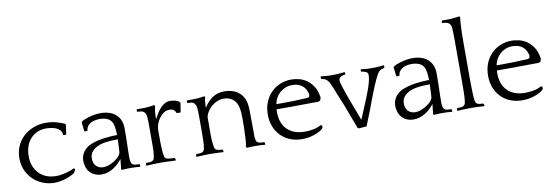

<svg xmlns="http://www.w3.org/2000/svg" viewBox="-55 -1134 4452 1540"><g transform="rotate(-10 2170.5 -364.5)"><path d="M427 -353 423 -356Q423 -379 409.5 -393.5Q396 -408 377 -416Q358 -424 336.5 -427Q315 -430 299 -430Q253 -430 219.5 -413.5Q186 -397 164 -369.5Q142 -342 131.5 -306.5Q121 -271 121 -234Q121 -196 132.5 -161Q144 -126 168 -99Q192 -72 228 -56Q264 -40 314 -40Q348 -40 389.5 -50.5Q431 -61 461 -77L471 -67L456 -39Q445 -31 427.5 -22.5Q410 -14 388 -6.5Q366 1 340.5 6Q315 11 290 11Q241 11 196.5 -6.5Q152 -24 118.5 -55.5Q85 -87 65 -131.5Q45 -176 45 -230Q45 -285 65 -330Q85 -375 120 -407Q155 -439 201.5 -457Q248 -475 301 -475Q349 -475 391.5 -463Q434 -451 456 -439L459 -430L448 -353Z M833 -7Q836 -18 837.5 -40Q839 -62 842 -81L841 -84Q828 -66 810 -49Q792 -32 770.5 -18.5Q749 -5 724.5 3Q700 11 673 11Q642 11 618 0Q594 -11 578 -29Q562 -47 554 -71Q546 -95 546 -121Q546 -158 563 -185.5Q580 -213 608 -231Q634 -247 669.5 -257Q705 -267 738.5 -271.5Q772 -276 799 -277.5Q826 -279 835 -279H849Q848 -316 845 -337.5Q842 -359 837 -373Q826 -403 799 -416.5Q772 -430 734 -430Q718 -430 699.5 -427Q681 -424 664.5 -416Q648 -408 636 -393.5Q624 -379 622 -356L618 -353H596L587 -427L590 -433Q595 -439 611 -446Q627 -453 648.5 -459.5Q670 -466 696.5 -470.5Q723 -475 749 -475Q785 -475 816 -465.5Q847 -456 869.5 -437Q892 -418 905 -389.5Q918 -361 918 -323Q918 -281 917.5 -248.5Q917 -216 916 -188.5Q915 -161 914.5 -134.5Q914 -108 914 -78Q916 -55 919 -44.5Q922 -34 929 -29Q937 -21 952.5 -19.5Q968 -18 984 -18L988 -14L989 0L988 4Q970 2 949 1Q928 0 908 0Q870 0 839 3ZM833 -115Q836 -120 839.5 -127Q843 -134 844 -144L849 -244H840Q800 -244 760 -239.5Q720 -235 688.5 -222Q657 -209 637 -186Q617 -163 617 -127Q617 -89 639 -66.5Q661 -44 696 -44Q717 -44 738 -51Q759 -58 777.5 -69Q796 -80 810.5 -92Q825 -104 833 -115Z M1182 -354Q1192 -373 1204.5 -394Q1217 -415 1233 -433Q1249 -451 1269.5 -463Q1290 -475 1316 -475Q1334 -475 1356.5 -469.5Q1379 -464 1387 -455L1395 -446L1383 -369H1350Q1347 -383 1334.5 -394.5Q1322 -406 1296 -406Q1271 -406 1250 -391.5Q1229 -377 1213.5 -355Q1198 -333 1189.5 -308.5Q1181 -284 1181 -264V-175Q1181 -153 1181.5 -139.5Q1182 -126 1182.5 -116.5Q1183 -107 1183.5 -100.5Q1184 -94 1184 -87L1185 -78Q1187 -63 1189.5 -49.5Q1192 -36 1200 -29Q1205 -25 1214.5 -23Q1224 -21 1234.5 -20Q1245 -19 1255 -18.5Q1265 -18 1271 -18L1276 -13L1278 0L1276 4Q1269 4 1253.5 3Q1238 2 1221 1.5Q1204 1 1188.5 0.5Q1173 0 1166 0H1142Q1135 0 1120.5 0.5Q1106 1 1090 1.5Q1074 2 1059.5 3Q1045 4 1038 4L1037 0L1038 -14L1042 -18Q1058 -18 1073.5 -19.5Q1089 -21 1097 -29Q1105 -36 1107.5 -47Q1110 -58 1112 -78L1113 -87Q1114 -97 1114.5 -112Q1115 -127 1115 -163V-286Q1115 -307 1115 -321.5Q1115 -336 1114.5 -347Q1114 -358 1113.5 -367Q1113 -376 1112 -386Q1110 -397 1106 -405.5Q1102 -414 1099 -417Q1089 -429 1074 -431.5Q1059 -434 1043 -434L1039 -438V-452L1043 -455H1061Q1078 -455 1104 -455.5Q1130 -456 1149 -459L1184 -464L1190 -455Q1184 -434 1181.5 -407Q1179 -380 1179 -355Z M1591 -374Q1617 -417 1658 -446Q1699 -475 1760 -475Q1788 -475 1816 -467Q1844 -459 1867.5 -442Q1891 -425 1906.5 -398.5Q1922 -372 1927 -336Q1930 -310 1930.5 -281Q1931 -252 1931 -223Q1931 -187 1931.5 -150.5Q1932 -114 1932 -78Q1934 -55 1937 -44.5Q1940 -34 1946 -29Q1955 -21 1970.5 -19.5Q1986 -18 2002 -18L2005 -14L2007 0L2005 4Q1988 2 1967 1Q1946 0 1926 0Q1888 0 1857 3L1850 -7Q1854 -20 1856 -41Q1858 -62 1859 -78Q1861 -120 1862 -160.5Q1863 -201 1863 -228Q1863 -251 1861.5 -278Q1860 -305 1855 -325Q1845 -372 1814 -395Q1783 -418 1742 -418Q1709 -418 1680.5 -404Q1652 -390 1632 -369.5Q1612 -349 1600.5 -326.5Q1589 -304 1589 -288V-175Q1589 -153 1589 -139Q1589 -125 1589.5 -115Q1590 -105 1591 -96.5Q1592 -88 1593 -78Q1595 -57 1597.5 -46.5Q1600 -36 1608 -29Q1616 -22 1630.5 -20Q1645 -18 1660 -18L1665 -13L1667 0L1665 4Q1658 4 1644 3Q1630 2 1614 1.5Q1598 1 1584 0.5Q1570 0 1563 0H1549Q1542 0 1527.5 0.5Q1513 1 1497.5 1.5Q1482 2 1467.5 3Q1453 4 1446 4L1445 0L1446 -14L1450 -18Q1466 -18 1481.5 -19.5Q1497 -21 1505 -29Q1513 -36 1515.5 -47Q1518 -58 1520 -78Q1521 -94 1522 -110.5Q1523 -127 1523 -163V-286Q1523 -307 1523 -321.5Q1523 -336 1522.5 -347Q1522 -358 1521.5 -367Q1521 -376 1520 -386Q1518 -397 1514 -405.5Q1510 -414 1507 -417Q1497 -429 1482 -431.5Q1467 -434 1451 -434L1447 -438V-452L1451 -455H1469Q1486 -455 1512 -455.5Q1538 -456 1557 -459L1592 -464L1598 -455Q1593 -442 1591 -419.5Q1589 -397 1588 -376Z M2502 -269 2486 -262Q2432 -262 2375 -261Q2318 -260 2263 -260H2145Q2144 -253 2144 -246.5Q2144 -240 2144 -234Q2144 -196 2155 -161.5Q2166 -127 2189.5 -101Q2213 -75 2250 -59.5Q2287 -44 2340 -44Q2371 -44 2406.5 -50.5Q2442 -57 2472 -74L2482 -68V-50L2472 -39Q2448 -20 2404 -4.5Q2360 11 2306 11Q2253 11 2209.5 -6.5Q2166 -24 2134.5 -56Q2103 -88 2085.5 -132Q2068 -176 2068 -230Q2068 -285 2086 -330Q2104 -375 2135.5 -407Q2167 -439 2209.5 -457Q2252 -475 2301 -475Q2327 -475 2359.5 -468Q2392 -461 2422 -441.5Q2452 -422 2476 -386.5Q2500 -351 2509 -293ZM2302 -430Q2270 -430 2244.5 -419.5Q2219 -409 2199.5 -391.5Q2180 -374 2167.5 -350.5Q2155 -327 2150 -301H2189Q2243 -301 2294 -302.5Q2345 -304 2401 -307Q2414 -308 2418.5 -314Q2423 -320 2423 -328Q2423 -334 2422 -339Q2421 -344 2419 -349Q2408 -387 2378 -408.5Q2348 -430 2302 -430Z M2769 5 2759 0 2699 -160Q2696 -169 2686.5 -193Q2677 -217 2665 -246Q2653 -275 2640.5 -306.5Q2628 -338 2618 -362Q2608 -386 2600 -400Q2590 -416 2577.5 -425Q2565 -434 2544 -436L2538 -441V-455L2542 -459Q2559 -457 2578 -455Q2597 -453 2613 -453H2652Q2668 -453 2690.5 -455Q2713 -457 2733 -459L2737 -455V-443L2733 -439Q2711 -437 2696.5 -427.5Q2682 -418 2682 -400Q2682 -388 2691.5 -357.5Q2701 -327 2713 -292.5Q2725 -258 2736 -228.5Q2747 -199 2751 -189L2800 -59L2848 -174Q2855 -191 2867 -220Q2879 -249 2891 -282Q2903 -315 2911.5 -346.5Q2920 -378 2920 -400Q2920 -422 2904 -429.5Q2888 -437 2868 -439L2864 -443V-455L2868 -459Q2907 -453 2941 -453H2982Q2999 -453 3015.5 -455Q3032 -457 3051 -459L3055 -455V-441L3049 -436Q3032 -434 3019.5 -426Q3007 -418 2996 -400Q2987 -384 2975.5 -360Q2964 -336 2952.5 -308Q2941 -280 2929.5 -251Q2918 -222 2908.5 -197Q2899 -172 2892.5 -153.5Q2886 -135 2883 -128L2832 0Z M3374 -7Q3377 -18 3378.5 -40Q3380 -62 3383 -81L3382 -84Q3369 -66 3351 -49Q3333 -32 3311.5 -18.5Q3290 -5 3265.5 3Q3241 11 3214 11Q3183 11 3159 0Q3135 -11 3119 -29Q3103 -47 3095 -71Q3087 -95 3087 -121Q3087 -158 3104 -185.5Q3121 -213 3149 -231Q3175 -247 3210.5 -257Q3246 -267 3279.5 -271.5Q3313 -276 3340 -277.5Q3367 -279 3376 -279H3390Q3389 -316 3386 -337.5Q3383 -359 3378 -373Q3367 -403 3340 -416.5Q3313 -430 3275 -430Q3259 -430 3240.5 -427Q3222 -424 3205.5 -416Q3189 -408 3177 -393.5Q3165 -379 3163 -356L3159 -353H3137L3128 -427L3131 -433Q3136 -439 3152 -446Q3168 -453 3189.5 -459.5Q3211 -466 3237.5 -470.5Q3264 -475 3290 -475Q3326 -475 3357 -465.5Q3388 -456 3410.5 -437Q3433 -418 3446 -389.5Q3459 -361 3459 -323Q3459 -281 3458.5 -248.5Q3458 -216 3457 -188.5Q3456 -161 3455.5 -134.5Q3455 -108 3455 -78Q3457 -55 3460 -44.5Q3463 -34 3470 -29Q3478 -21 3493.5 -19.5Q3509 -18 3525 -18L3529 -14L3530 0L3529 4Q3511 2 3490 1Q3469 0 3449 0Q3411 0 3380 3ZM3374 -115Q3377 -120 3380.5 -127Q3384 -134 3385 -144L3390 -244H3381Q3341 -244 3301 -239.5Q3261 -235 3229.5 -222Q3198 -209 3178 -186Q3158 -163 3158 -127Q3158 -89 3180 -66.5Q3202 -44 3237 -44Q3258 -44 3279 -51Q3300 -58 3318.5 -69Q3337 -80 3351.5 -92Q3366 -104 3374 -115Z M3572 -727 3576 -731H3594Q3611 -731 3637 -731.5Q3663 -732 3682 -735L3718 -740L3724 -731Q3722 -727 3721 -716.5Q3720 -706 3719 -694Q3718 -682 3717.5 -671Q3717 -660 3717 -654Q3716 -638 3715.5 -624Q3715 -610 3714.5 -591Q3714 -572 3714 -545Q3714 -518 3714 -476V-258Q3714 -216 3714.5 -189Q3715 -162 3715.5 -143Q3716 -124 3716.5 -110Q3717 -96 3718 -78Q3720 -57 3722.5 -46.5Q3725 -36 3733 -29Q3741 -22 3755.5 -20Q3770 -18 3785 -18L3790 -13L3792 0L3790 4Q3783 4 3769 3Q3755 2 3739 1.5Q3723 1 3709 0.5Q3695 0 3688 0H3674Q3667 0 3652.5 0.5Q3638 1 3622.5 1.5Q3607 2 3592.5 3Q3578 4 3571 4L3570 0L3571 -14L3575 -18Q3591 -18 3606.5 -19.5Q3622 -21 3630 -29Q3638 -36 3640.5 -47Q3643 -58 3645 -78Q3646 -91 3646.5 -104Q3647 -117 3647.5 -134.5Q3648 -152 3648 -175.5Q3648 -199 3648 -234V-474Q3648 -515 3648 -543.5Q3648 -572 3647.5 -593Q3647 -614 3646.5 -630Q3646 -646 3645 -662Q3644 -673 3639.5 -681Q3635 -689 3632 -693Q3622 -704 3607 -707Q3592 -710 3576 -710L3572 -714Z M4296 -269 4280 -262Q4226 -262 4169 -261Q4112 -260 4057 -260H3939Q3938 -253 3938 -246.5Q3938 -240 3938 -234Q3938 -196 3949 -161.5Q3960 -127 3983.5 -101Q4007 -75 4044 -59.5Q4081 -44 4134 -44Q4165 -44 4200.5 -50.5Q4236 -57 4266 -74L4276 -68V-50L4266 -39Q4242 -20 4198 -4.5Q4154 11 4100 11Q4047 11 4003.5 -6.5Q3960 -24 3928.5 -56Q3897 -88 3879.5 -132Q3862 -176 3862 -230Q3862 -285 3880 -330Q3898 -375 3929.5 -407Q3961 -439 4003.5 -457Q4046 -475 4095 -475Q4121 -475 4153.5 -468Q4186 -461 4216 -441.5Q4246 -422 4270 -386.5Q4294 -351 4303 -293ZM4096 -430Q4064 -430 4038.5 -419.5Q4013 -409 3993.5 -391.5Q3974 -374 3961.5 -350.5Q3949 -327 3944 -301H3983Q4037 -301 4088 -302.5Q4139 -304 4195 -307Q4208 -308 4212.5 -314Q4217 -320 4217 -328Q4217 -334 4216 -339Q4215 -344 4213 -349Q4202 -387 4172 -408.5Q4142 -430 4096 -430Z"/></g></svg>

Font: Quattrocento
Style: Regular
Weight: 400
Designer: Pablo Impallari
Foundry: Pablo Impallari, Igino Marini, Branda Gallo
Version: Version 2.000